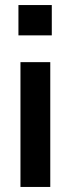

<svg xmlns="http://www.w3.org/2000/svg" viewBox="-20 -740 280 760"><path d="M53 -600V-720H185V-600ZM61 0V-494H179V0Z"/></svg>

Font: Nunito Sans 10pt Condensed
Style: Bold
Weight: 700
Width: 3
Designer: Vernon Adams
Foundry: Vernon Adams
Version: Version 3.101;gftools[0.9.27]